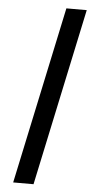

<svg xmlns="http://www.w3.org/2000/svg" viewBox="-59 -809 451 949"><g transform="rotate(5 166.0 -335.0)"><path d="M231 -775 44 105H145L332 -775Z"/></g></svg>

Font: LT Wave Text Bold Italic
Style: Regular
Weight: 700
Designer: Daniel Lyons
Version: Version 2.5 (Glyphs App)